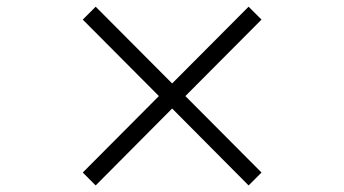

<svg xmlns="http://www.w3.org/2000/svg" viewBox="-20 -590 1040 580"><path d="M731 -29.8 500 -262.2 269 -29.8 230 -68.8 460 -299.8 230 -530.8 269 -569.8 500 -337.9 731 -569.8 770 -530.8 540 -299.8 770 -68.8Z"/></svg>

Font: BabelStone Ogham Special
Style: Regular
Weight: 400
Designer: Andrew West
Foundry: BabelStone
Version: Version 1.02 March 14, 2022